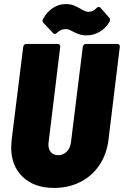

<svg xmlns="http://www.w3.org/2000/svg" viewBox="-20 -916 609 944"><path d="M35 -191Q35 -202 37 -226L94 -685Q95 -692 99 -696Q103 -700 110 -700H263Q270 -700 273.5 -696Q277 -692 276 -685L219 -217Q218 -213 218 -205Q218 -181 231 -167Q244 -153 266 -153Q291 -153 308.5 -171Q326 -189 329 -217L387 -685Q388 -692 392 -696Q396 -700 403 -700H556Q563 -700 566.5 -696Q570 -692 569 -685L513 -226Q504 -156 468 -103Q432 -50 374.5 -21Q317 8 246 8Q149 8 92 -46Q35 -100 35 -191ZM344 -758Q340 -760 330.5 -765Q321 -770 315 -771.5Q309 -773 303 -773Q279 -773 262 -756Q255 -749 249 -749Q245 -749 241 -753L194 -803Q189 -810 189 -814Q189 -819 192 -823Q210 -857 239.5 -876.5Q269 -896 304 -896Q324 -896 339.5 -890.5Q355 -885 374 -874Q377 -872 385 -867.5Q393 -863 400 -860.5Q407 -858 415 -858Q437 -858 453 -875Q460 -882 466 -882Q470 -882 474 -878L517 -829Q521 -825 521 -818Q521 -814 518 -808Q499 -776 469 -759Q439 -742 404 -742Q387 -742 374 -746Q361 -750 344 -758Z"/></svg>

Font: Barlow Semi Condensed Black
Style: Italic
Weight: 900
Width: 4
Italic angle: -7°
Designer: Jeremy Tribby
Foundry: Tribby Type
Version: Version 1.408